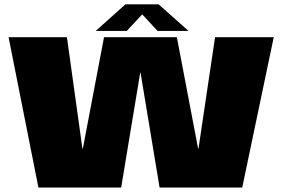

<svg xmlns="http://www.w3.org/2000/svg" viewBox="-20 -842 1274 862"><path d="M152.5 0H524L609.5 -515.5H611L696.5 0H1067.5L1209 -675H945.5L871 -174.5H869.5L774 -675H447L352 -175H350L280.5 -675H18.5ZM409.5 -703H549L618.5 -777.5L687.5 -703H826.5L692 -822.5H543Z"/></svg>

Font: Anybody SemiExpanded Black
Style: Regular
Weight: 900
Width: 6
Version: Version 1.113;gftools[0.9.25]